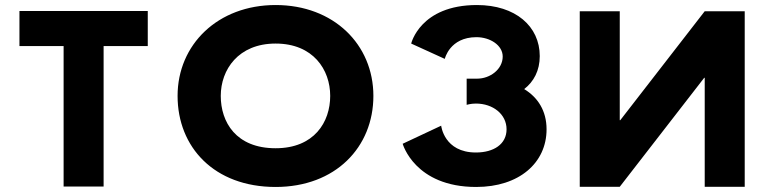

<svg xmlns="http://www.w3.org/2000/svg" viewBox="-20 -747 3072 767"><path d="M57.7 -562.9H234.1V-1.9H393.9V-562.9H570.3V-703.1H57.7Z M689.4 -363.9C689.4 -159.1 835.6 -0.1 1081 -0.1C1320.3 -0.1 1471.6 -159.1 1471.6 -363.9C1471.6 -568.8 1313.5 -726.9 1081 -726.9C850 -726.9 689.4 -568.8 689.4 -363.9ZM861.9 -363.9C861.9 -468.5 931.9 -573 1081 -573C1231.2 -573 1299.1 -468.5 1299.1 -363.9C1299.1 -259.4 1235.3 -154.8 1081 -154.8C922.6 -154.8 861.9 -259.4 861.9 -363.9Z M1756.8 -511.8C1756.8 -511.8 1776.3 -598.5 1883.3 -598.5C1937.8 -598.5 1988.2 -566.2 1988.2 -521.2C1988.2 -470.2 1937.8 -432.8 1886.3 -432.8H1844.2V-328.2C1844.2 -328.2 1860.6 -333.3 1881.2 -333.3C1949.1 -333.3 2003.6 -290.8 2003.6 -230.5C2003.6 -171 1952.2 -137.8 1881.2 -137.8C1753.7 -137.8 1742.4 -244.9 1742.4 -244.9L1588.6 -172.7C1588.6 -172.7 1636.2 -0.1 1882.2 -0.1C2053.7 -0.1 2163.4 -96.2 2163.4 -230.5C2163.4 -304.4 2128.5 -358 2074.1 -391.1C2112.4 -420.9 2136.2 -465.1 2136.2 -522.9C2136.2 -641.9 2039.3 -726.9 1885.3 -726.9C1658.3 -726.9 1622.6 -573 1622.6 -573Z M2795.2 -436.1H2793.1L2455.8 -0.9H2296V-702.1H2455.8V-266.9H2457.9L2795.2 -702.1H2955V-0.9H2795.2Z"/></svg>

Font: Hussar
Style: BdSuprExt
Weight: 700
Foundry: Cannot Into Space Fonts
Version: Version 2.00